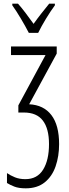

<svg xmlns="http://www.w3.org/2000/svg" viewBox="-20 -785 376 1046"><path d="M289 -532V-493L139 -217Q218 -213 260 -158Q302 -103 302 0Q302 66 283 121Q264 176 223.5 208.5Q183 241 120 241Q82 241 58 231.5Q34 222 18 212V158Q37 171 61.5 181Q86 191 118 191Q183 191 215 139Q247 87 247 0Q247 -84 213.5 -128Q180 -172 110 -172H80V-211L228 -485H40V-532ZM137 -606Q119 -641 93.5 -684Q68 -727 47 -756V-765H78Q97 -744 119.5 -714Q142 -684 163 -655Q185 -686 204 -710Q223 -734 248 -765H279V-756Q256 -725 230.5 -683Q205 -641 188 -606Z"/></svg>

Font: Noto Sans ExtraCondensed Light
Style: Regular
Weight: 300
Width: 2
Designer: Monotype Design Team
Foundry: Monotype Imaging Inc.
Version: Version 2.013; ttfautohint (v1.8.4.7-5d5b)